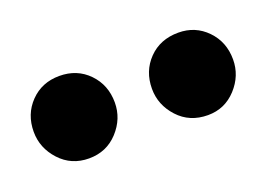

<svg xmlns="http://www.w3.org/2000/svg" viewBox="-55 -723 370 267"><g transform="rotate(-20 130.5 -590.0)"><path d="M219 -529Q192 -529 175 -547.5Q158 -566 158 -590Q158 -616 175 -633.5Q192 -651 219 -651Q244 -651 261 -633.5Q278 -616 278 -590Q278 -566 261 -547.5Q244 -529 219 -529ZM43 -529Q17 -529 0 -547.5Q-17 -566 -17 -590Q-17 -616 0 -633.5Q17 -651 43 -651Q69 -651 86 -633.5Q103 -616 103 -590Q103 -566 86 -547.5Q69 -529 43 -529Z"/></g></svg>

Font: Kreon
Style: Regular
Weight: 400
Designer: Julia Petretta
Foundry: Julia Petretta and Eli Heuer
Version: Version 2.002